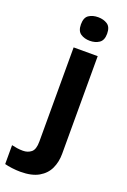

<svg xmlns="http://www.w3.org/2000/svg" viewBox="-250 -819 740 1117"><g transform="rotate(20 120.5 -260.0)"><path d="M72 -687Q72 -729 95.5 -744.5Q119 -760 153 -760Q186 -760 210 -744.5Q234 -729 234 -687Q234 -646 210 -630Q186 -614 153 -614Q119 -614 95.5 -630Q72 -646 72 -687ZM34 240Q9 240 -18.5 236.5Q-46 233 -64 228V111Q-46 115 -30 117.5Q-14 120 6 120Q36 120 57 103Q78 86 78 37V-546H227V59Q227 109 208 150Q189 191 146.5 215.5Q104 240 34 240Z"/></g></svg>

Font: Noto IKEA Simplified Chinese
Style: Bold
Weight: 700
Designer: Monotype Design Team
Foundry: Monotype Imaging Inc.
Version: Version 1.100